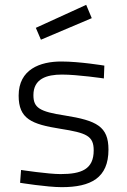

<svg xmlns="http://www.w3.org/2000/svg" viewBox="-20 -763 526 793"><path d="M411 -492C411 -492 309 -509 233 -509C146 -509 57 -477 57 -368C57 -272 110 -250 230 -231C337 -214 367 -202 367 -142C367 -64 317 -44 230 -44C179 -44 67 -61 67 -61L63 -8C63 -8 174 10 235 10C355 10 428 -28 428 -145C428 -241 379 -265 248 -286C143 -302 118 -318 118 -370C118 -438 173 -455 236 -455C301 -455 409 -439 409 -439ZM128 -648 149 -599 359 -688 336 -743Z"/></svg>

Font: TitilliumText22L
Style: 250 wt
Weight: 300
Designer: Campivisivi
Foundry: Campivisivi
Version: 1.000